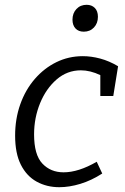

<svg xmlns="http://www.w3.org/2000/svg" viewBox="-20 -771 521 800"><path d="M227 9Q175 9 133 -14Q91 -37 67 -84.5Q43 -132 43 -206Q43 -276 64.5 -336.5Q86 -397 125 -442Q164 -487 215 -512Q266 -537 325 -537Q360 -537 397.5 -527Q435 -517 472 -495L452 -371H398V-458Q356 -478 317 -478Q260 -478 216 -440Q172 -402 147 -341Q122 -280 122 -211Q122 -126 156.5 -89.5Q191 -53 245 -53Q307 -53 383 -97L406 -48Q361 -19 315 -5Q269 9 227 9ZM329 -639Q307 -639 294.5 -652.5Q282 -666 282 -689Q282 -716 298.5 -733.5Q315 -751 341 -751Q362 -751 375 -738Q388 -725 388 -701Q388 -674 371.5 -656.5Q355 -639 329 -639Z"/></svg>

Font: Bitter
Style: Italic
Weight: 400
Italic angle: -9°
Designer: Sol Matas, and Bitter project Authors
Foundry: Sol Matas
Version: Version 2.001